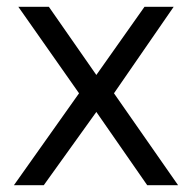

<svg xmlns="http://www.w3.org/2000/svg" viewBox="-20 -546 569 566"><path d="M406 -526H492L316 -271L505 0H414L264 -216L109 0H21L213 -271L34 -526H124L264 -325Z"/></svg>

Font: Kalaa
Style: Regular
Weight: 400
Version: Version 1.20 June 5, 2016